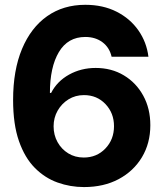

<svg xmlns="http://www.w3.org/2000/svg" viewBox="-20 -757 670 787"><path d="M324.2 9.8Q268.1 9.8 216.1 -8.8Q164.1 -27.3 122.8 -68.8Q81.5 -110.4 57.6 -179Q33.7 -247.6 33.7 -347.2Q33.7 -469.2 70.3 -556.6Q106.9 -644 173.3 -690.7Q239.7 -737.3 329.6 -737.3Q402.3 -737.3 458 -709Q513.7 -680.7 547.4 -632.3Q581.1 -584 588.4 -524.4H437.5Q428.7 -562.5 399.9 -584Q371.1 -605.5 329.6 -605.5Q258.3 -605.5 221.4 -543.7Q184.6 -481.9 184.6 -376H189.5Q213.9 -423.8 263.2 -451.2Q312.5 -478.5 372.1 -478.5Q437 -478.5 487.5 -448.2Q538.1 -418 567.1 -365Q596.2 -312 596.2 -243.7Q596.2 -169.9 561.8 -112.5Q527.3 -55.2 466.3 -22.7Q405.3 9.8 324.2 9.8ZM323.2 -111.3Q376.5 -111.3 411.9 -148.2Q447.3 -185.1 447.3 -239.7Q447.3 -293.5 412.4 -330.3Q377.4 -367.2 324.2 -367.2Q289.1 -367.2 261 -349.9Q232.9 -332.5 216.3 -303.5Q199.7 -274.4 199.7 -239.3Q199.7 -203.6 215.8 -174.6Q231.9 -145.5 259.8 -128.4Q287.6 -111.3 323.2 -111.3Z"/></svg>

Font: Inter Tight
Style: Bold
Weight: 700
Designer: Rasmus Andersson
Foundry: rsms
Version: Version 3.004; ttfautohint (v1.8.4.7-5d5b)